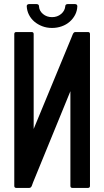

<svg xmlns="http://www.w3.org/2000/svg" viewBox="-20 -935 511 941"><path d="M145 -303 329 -748Q331 -753 336 -765.5Q341 -778 349 -778H411Q421 -778 421 -768V-24Q421 -14 411 -14H335Q325 -14 325 -24V-488L142 -41Q140 -35 136 -24.5Q132 -14 123 -14H60Q50 -14 50 -24V-768Q50 -778 60 -778H135Q145 -778 145 -768ZM235 -798Q209 -798 187 -806.5Q165 -815 148.5 -829Q132 -843 122 -862.5Q112 -882 111 -905Q111 -910 114.5 -912.5Q118 -915 123 -915H159Q164 -915 167.5 -912.5Q171 -910 171 -905Q172 -882 190.5 -866.5Q209 -851 235 -851Q261 -851 279.5 -866.5Q298 -882 300 -905Q300 -910 303.5 -912.5Q307 -915 312 -915H347Q359 -915 359 -904Q358 -881 348 -862Q338 -843 321.5 -828.5Q305 -814 282.5 -806Q260 -798 235 -798Z"/></svg>

Font: Kanalisirung
Style: Regular
Weight: 500
Designer: Peter Wiegel
Foundry: Peter Wiegel
Version: 1.000